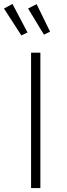

<svg xmlns="http://www.w3.org/2000/svg" viewBox="-42 -950 339 970"><path d="M162 0H115V-684H162ZM97 -786 66 -771 -22 -907 21 -930ZM211 -790 180 -775 100 -907 143 -929Z"/></svg>

Font: FiraGO ExtraLight
Style: Regular
Weight: 200
Designer: bBox Type
Foundry: bBox Type GmbH
Version: Version 1.001